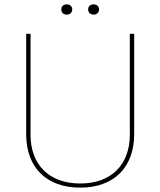

<svg xmlns="http://www.w3.org/2000/svg" viewBox="-20 -855 735 880"><path d="M286 -788C301 -788 311 -797 311 -812C311 -826 301 -835 286 -835C271 -835 261 -826 261 -812C261 -797 271 -788 286 -788ZM409 -788C424 -788 434 -797 434 -812C434 -826 424 -835 409 -835C394 -835 384 -826 384 -812C384 -797 394 -788 409 -788ZM348 5C502 5 595 -88 595 -240V-700H575V-238C575 -99 489 -14 348 -14C206 -14 120 -99 120 -238V-700H100V-240C100 -87 193 5 348 5Z"/></svg>

Font: Fixel Text Thin
Style: Regular
Weight: 100
Width: 4
Designer: AlfaBravo + MacPaw
Foundry: Kyrylo Tkachov, Marchela Mozhyna, Serhii Makarenko, Maria Weinstein, Zakhar Kryvoshyya
Version: Version 1.211